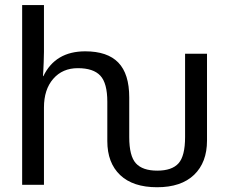

<svg xmlns="http://www.w3.org/2000/svg" viewBox="-20 -745 921 774"><path d="M613.3 9.8Q516.1 9.8 464.4 -39.3Q412.6 -88.4 412.6 -176.3V-335Q412.6 -409.7 384.5 -439.9Q356.4 -470.2 293.9 -470.2Q231.9 -470.2 194.6 -427.2Q157.2 -384.3 157.2 -311.5V0H69.3V-724.6H157.2V-536.1Q157.2 -516.6 156.2 -494.9Q155.3 -473.1 154.5 -457.3Q153.8 -441.4 153.3 -438H154.8Q203.1 -538.1 323.7 -538.1Q413.1 -538.1 457 -492.7Q501 -447.3 501 -352.1V-192.4Q501 -116.2 527.8 -86.7Q554.7 -57.1 613.8 -57.1Q673.3 -57.1 699.7 -86.7Q726.1 -116.2 726.1 -192.4V-528.3H814.5V-178.2Q814.5 -90.3 762.5 -40.3Q710.4 9.8 613.3 9.8Z"/></svg>

Font: Arimo Nerd Font
Style: Regular
Weight: 400
Designer: Steve Matteson
Foundry: Monotype Imaging Inc.
Version: Version 1.33;Nerd Fonts 3.2.1